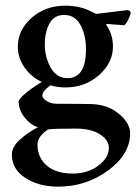

<svg xmlns="http://www.w3.org/2000/svg" viewBox="-20 -452 500 688"><path d="M210 -398.4Q173.8 -398.4 157.2 -367.7Q140.6 -336.9 140.6 -293Q140.6 -246.1 162.1 -209Q183.6 -171.9 221.7 -171.9Q288.1 -171.9 288.1 -276.4Q288.1 -325.2 268.6 -361.8Q249 -398.4 210 -398.4ZM251 8.8Q171.9 8.8 152.3 11.7Q114.3 37.1 114.3 65.4Q114.3 113.3 147.9 141.6Q181.6 169.9 239.3 169.9Q295.9 169.9 333 141.1Q370.1 112.3 370.1 78.1Q370.1 49.8 338.4 29.3Q306.6 8.8 251 8.8ZM305.7 -79.1Q365.2 -78.1 405.8 -44.4Q446.3 -10.7 446.3 25.4Q446.3 100.6 367.7 158.7Q289.1 216.8 188.5 216.8Q119.1 216.8 70.8 185.5Q22.5 154.3 22.5 101.6Q22.5 74.2 51.8 47.9Q81.1 21.5 116.2 3.9Q89.8 -3.9 68.4 -30.8Q46.9 -57.6 46.9 -89.8Q51.8 -102.5 78.6 -123.5Q105.5 -144.5 129.9 -158.2Q90.8 -176.8 67.4 -210.9Q43.9 -245.1 43.9 -284.2Q43.9 -344.7 93.3 -388.2Q142.6 -431.6 213.9 -431.6Q270.5 -431.6 311.5 -408.2Q324.2 -402.3 325.2 -402.3L438.5 -416Q448.2 -412.1 448.2 -406.2Q448.2 -399.4 439.9 -382.3Q431.6 -365.2 424.8 -361.3Q417 -362.3 403.3 -363.3Q389.6 -364.3 380.9 -364.7Q372.1 -365.2 366.2 -366.2Q360.4 -366.2 360.4 -363.3Q384.8 -329.1 384.8 -285.2Q384.8 -227.5 335 -183.1Q285.2 -138.7 213.9 -138.7Q186.5 -138.7 161.1 -146.5Q131.8 -126 131.8 -109.4Q131.8 -99.6 147.5 -89.8Q163.1 -80.1 184.6 -80.1Q266.6 -80.1 305.7 -79.1Z"/></svg>

Font: Crimson
Style: Semibold
Weight: 600
Version: Version 0.8